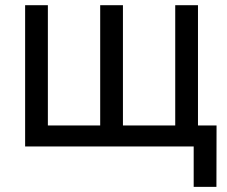

<svg xmlns="http://www.w3.org/2000/svg" viewBox="-20 -566 877 742"><path d="M77.1 -545.9H165V-81.1H367.2V-545.9H455.1V-81.1H657.2V-545.9H745.1V0H77.1ZM728.5 156.2V0H691.9V-81.1H816.9L816.4 156.2Z"/></svg>

Font: Adwaita Sans
Style: Regular
Weight: 400
Designer: Rasmus Andersson
Foundry: rsms
Version: Version 4.001;git-9221beed3